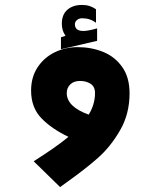

<svg xmlns="http://www.w3.org/2000/svg" viewBox="-20 -585 640 778"><path d="M295 -394Q350 -394 397.8 -374.8Q445.5 -355.5 475.2 -313.5Q505 -271.5 505 -207Q505 -124 467 -57.8Q429 8.5 377.8 54Q326.5 99.5 248.5 155L223.5 173L116.5 68.5Q162 39.5 195.8 16Q229.5 -7.5 257.5 -30.5Q189 -63 147.5 -106.2Q106 -149.5 106 -218Q106 -272 132 -311.8Q158 -351.5 201.2 -372.8Q244.5 -394 295 -394ZM339.5 -120.5Q365 -162 365 -208Q365 -234 347 -245.5Q329 -257 304.5 -257Q279 -257 264.8 -243Q250.5 -229 250.5 -208Q250.5 -152.5 339.5 -120.5ZM227 -434 245.5 -440Q238 -450 234.2 -462.8Q230.5 -475.5 230.5 -488.5Q230.5 -526 253 -545.5Q275.5 -565 312 -565Q329 -565 342.5 -560.8Q356 -556.5 369 -547.5V-492.5Q345.5 -511 313.5 -511Q300.5 -511 292 -504Q283.5 -497 283.5 -487Q283.5 -459.5 317.5 -459.5Q337 -459.5 373.5 -470V-419.5L227 -385.5Z"/></svg>

Font: JuliaMono Black
Style: Italic
Weight: 900
Italic angle: -9°
Monospace: yes
Designer: cormullion
Foundry: corm
Version: Version 0.057; ttfautohint (v1.8.4)